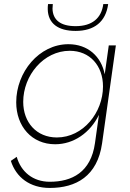

<svg xmlns="http://www.w3.org/2000/svg" viewBox="-20 -717 642 947"><path d="M225.5 210C355 210 460.5 152 483.5 -10L551.5 -493H516.5L496.5 -350.5C479.5 -438.5 413.5 -499 317.5 -499C173 -499 60 -361.5 60 -212.5C60 -94 136.5 -5.5 252 -5.5C343 -5.5 424.5 -61.5 468 -150.5L448.5 -11.5C428.5 133 334.5 179.5 225.5 179.5C142.5 179.5 83.5 130.5 62.5 56.5L33.5 76.5C59.5 158 127.5 210 225.5 210ZM94.5 -214.5C94.5 -345 195 -466.5 324 -466.5C423.5 -466.5 488 -392.5 488 -290.5C488 -162.5 390.5 -39 260.5 -39C160 -39 94.5 -113.5 94.5 -214.5ZM215.5 -671.5C217 -601 267 -564.5 353 -564.5C445 -564.5 502 -609.5 513.5 -697H489.5C480.5 -627.5 434.5 -588 353 -588C278.5 -588 240.5 -618.5 239 -674C239 -681 239.5 -689 240.5 -697H217C216 -688 215 -679.5 215.5 -671.5Z"/></svg>

Font: HK Grotesk ExtraLight
Style: Italic
Weight: 200
Italic angle: -16°
Designer: Alfredo Marco Pradil
Foundry: Hanken Design Co.
Version: Version 3.001;FEAKit 1.0